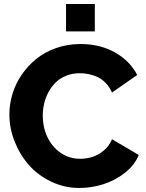

<svg xmlns="http://www.w3.org/2000/svg" viewBox="-20 -934 728 960"><path d="M310.1 -776.9V-914.1H454.1V-776.9ZM382.8 -713.9Q480 -713.9 554.7 -671.9Q629.4 -629.9 666 -559.1L540 -471.2Q528.3 -498 509.8 -517.8Q491.2 -537.6 469 -548.1Q446.8 -558.6 424.6 -563.2Q402.3 -567.9 378.9 -567.9Q342.3 -567.9 311.5 -555.7Q280.8 -543.5 259.3 -522.7Q237.8 -502 222.9 -474.4Q208 -446.8 200.9 -416.7Q193.8 -386.7 193.8 -355Q193.8 -298.3 216.6 -249.5Q239.3 -200.7 282.5 -170.4Q325.7 -140.1 380.9 -140.1Q412.6 -140.1 442.1 -149.4Q471.7 -158.7 499 -181.4Q526.4 -204.1 540 -237.8L673.8 -159.2Q653.8 -108.9 605 -70.3Q556.2 -31.7 496.8 -12.9Q437.5 5.9 377 5.9Q302.2 5.9 235.8 -25.9Q169.4 -57.6 124.3 -109.1Q79.1 -160.6 53 -226.8Q26.9 -293 26.9 -360.8Q26.9 -412.6 42 -463.4Q57.1 -514.2 87.9 -559.3Q118.7 -604.5 160.6 -638.9Q202.6 -673.3 260 -693.6Q317.4 -713.9 382.8 -713.9Z"/></svg>

Font: Rawline ExtraBold
Style: Regular
Weight: 800
Designer: Matt McInerney, Pablo Impallari, Rodrigo Fuenzalida
Foundry: Matt McInerney, Pablo Impallari, Rodrigo Fuenzalida
Version: Version 4.020;PS 004.020;hotconv 1.0.88;makeotf.lib2.5.64775